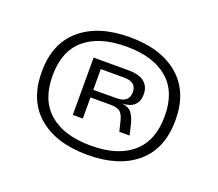

<svg xmlns="http://www.w3.org/2000/svg" viewBox="-75 -752 664 586"><g transform="rotate(20 256.5 -459.0)"><path d="M257 -268Q155 -268 97.2 -317.2Q39.5 -366.5 39.5 -458V-460.5Q39.5 -551 97.2 -600.5Q155 -650 257 -650Q358.5 -650 416 -600.5Q473.5 -551 473.5 -460.5V-458Q473.5 -366.5 416 -317.2Q358.5 -268 257 -268ZM257 -298Q344 -298 391.2 -338.8Q438.5 -379.5 438.5 -458.5V-460.5Q438.5 -539 391 -579.2Q343.5 -619.5 257 -619.5Q169.5 -619.5 122 -579.2Q74.5 -539 74.5 -460.5V-458.5Q74.5 -379.5 122 -338.8Q169.5 -298 257 -298ZM324.5 -367.5 317.5 -396.5Q313 -417.5 303.8 -426.8Q294.5 -436 270.5 -436H194V-460.5L282 -461Q303 -461 312.5 -470.2Q322 -479.5 322 -494.5V-496Q322 -511 312.2 -519.5Q302.5 -528 281 -528H194V-553.5H286.5Q322 -553.5 338.8 -539.2Q355.5 -525 355.5 -501V-498.5Q355.5 -478 342.8 -465.2Q330 -452.5 304 -451.5V-448L294.5 -452Q323.5 -451 334.2 -437Q345 -423 350 -401L358 -367.5ZM173.5 -367.5V-553.5H206V-450.5V-440V-367.5Z"/></g></svg>

Font: Anek Latin Expanded Light
Style: Regular
Weight: 300
Width: 7
Designer: Yesha Goshar
Foundry: Ek Type
Version: Version 1.003